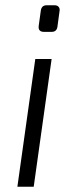

<svg xmlns="http://www.w3.org/2000/svg" viewBox="-20 -709 276 729"><path d="M176 -485 108 0H46L114 -485ZM187 -689Q198 -689 203 -682.5Q208 -676 206 -666L198 -607Q195 -588 176 -588H147Q124 -588 127 -611L135 -669Q138 -689 157 -689Z"/></svg>

Font: Exo 2 Light
Style: Italic
Weight: 300
Italic angle: -8°
Designer: Natanael Gama
Foundry: Natanael Gama
Version: Version 2.010